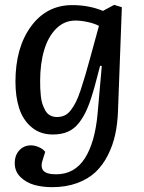

<svg xmlns="http://www.w3.org/2000/svg" viewBox="-20 -544 596 794"><path d="M400.9 -271 394 -272 372.1 -189Q356.9 -133.8 342.3 -98.4Q327.6 -63 307.4 -36.9Q287.1 -10.7 260.7 0.7Q234.4 12.2 198.2 12.2Q146 12.2 110.4 -18.1Q74.7 -48.3 59.3 -96.2Q43.9 -144 43.9 -206.1Q43.9 -347.2 108.4 -435.1Q172.9 -522.9 278.8 -522.9Q347.7 -522.9 405.8 -499L452.1 -523.9L483.9 -514.2L467.8 -81.1Q465.8 -30.8 456.3 12.9Q446.8 56.6 426.3 97.4Q405.8 138.2 375.7 167Q345.7 195.8 299.6 212.9Q253.4 230 195.8 230Q156.2 230 122.8 220.9Q89.4 211.9 65.2 188.7Q41 165.5 41 130.9Q41 97.7 60.1 77.4Q79.1 57.1 107.9 57.1Q124 57.1 141.1 64.7Q158.2 72.3 167 84L158.2 111.8Q146 145 158.7 160.9Q171.4 176.8 211.9 176.8Q288.1 176.8 330.6 111.1Q373 45.4 383.8 -76.2ZM215.8 -60.1Q232.9 -60.1 246.8 -66.4Q260.7 -72.8 272.5 -87.9Q284.2 -103 293.7 -121.8Q303.2 -140.6 313.5 -171.4Q323.7 -202.1 333 -233.9Q342.3 -265.6 355 -312Q355 -313 355.2 -313.5Q355.5 -314 355.7 -314.7Q356 -315.4 356 -315.9L389.2 -437Q371.1 -446.8 343 -452.9Q314.9 -459 292 -459Q246.1 -459 212.6 -425.8Q179.2 -392.6 162.6 -336.7Q146 -280.8 146 -209Q146 -191.4 146.5 -178.7Q147 -166 148.9 -146.7Q150.9 -127.4 155.5 -113.8Q160.2 -100.1 167.5 -86.9Q174.8 -73.7 187.3 -66.9Q199.7 -60.1 215.8 -60.1Z"/></svg>

Font: Literata Book Medium
Style: Italic
Weight: 500
Italic angle: -3°
Designer: Latin by Veronika Burian and Jose Scaglione. Greek by Irene Vlachou. Cyrillic by Vera Evstafieva
Foundry: TypeTogether
Version: Version 1.003;PS 001.003;hotconv 1.0.88;makeotf.lib2.5.64775